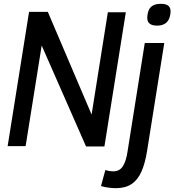

<svg xmlns="http://www.w3.org/2000/svg" viewBox="-20 -764 912 1004"><path d="M20 0 132 -702H230L459 -165L544 -700H638L526 2H430L198 -526L114 0ZM821 -744Q847 -744 859.5 -734.5Q872 -725 872 -704Q871 -680 863 -663.5Q855 -647 839.5 -638.5Q824 -630 801 -630Q776 -630 763 -640Q750 -650 750 -671Q751 -695 758 -711Q765 -727 780.5 -735.5Q796 -744 821 -744ZM839 -539 749 26Q739 89 720 132.5Q701 176 668.5 198Q636 220 586 220Q571 220 549.5 217.5Q528 215 508 209L531 125Q543 129 553.5 130.5Q564 132 572 132Q606 132 623 104.5Q640 77 647 28L737 -539Z"/></svg>

Font: Georama ExtraCondensed Thin Medium
Style: Italic
Weight: 500
Italic angle: -9°
Version: Version 1.001